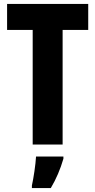

<svg xmlns="http://www.w3.org/2000/svg" viewBox="-20 -734 483 975"><path d="M298 0V-582H428V-714H16V-582H146V0ZM302 72V61H163C161 101 150 173 142 208V221H238C265 176 287 124 302 72Z"/></svg>

Font: Noto Sans Thai Looped ExtraCondensed ExtraBold
Style: Regular
Weight: 800
Width: 2
Designer: Sasikarn Vongin, Ben Mitchell
Foundry: The Fontpad Ltd
Version: Version 1.001